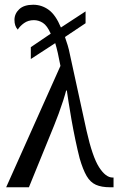

<svg xmlns="http://www.w3.org/2000/svg" viewBox="-20 -790 502 810"><path d="M235 -512Q224 -572 213 -608L110 -541V-591L194 -648Q179 -682 161 -693.5Q143 -705 123 -705Q99 -705 81.5 -692.5Q64 -680 55 -665Q41 -680 41 -706Q41 -732 61 -751Q81 -770 120 -770Q156 -770 185.5 -748.5Q215 -727 237 -674L341 -742V-692L254 -634Q260 -617 265.5 -599Q271 -581 275 -560L345 -239Q370 -128 398 -84.5Q426 -41 455 -41H459V0H444Q408 0 384.5 -10.5Q361 -21 345.5 -47.5Q330 -74 316 -122Q307 -157 298 -200Q289 -243 281.5 -285.5Q274 -328 269 -361Q264 -394 262 -408H259Q255 -392 246.5 -365.5Q238 -339 227.5 -310.5Q217 -282 208 -260L102 0H6Z"/></svg>

Font: Noto Serif Condensed
Style: Regular
Weight: 400
Width: 3
Designer: Monotype Design Team
Foundry: Monotype Imaging Inc.
Version: Version 2.013; ttfautohint (v1.8.4.7-5d5b)